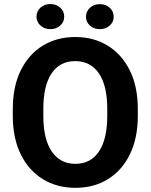

<svg xmlns="http://www.w3.org/2000/svg" viewBox="-20 -900 729 930"><path d="M647.5 -372.1V-338.4Q647.5 -230.5 609.1 -152.3Q570.8 -74.2 502.9 -32.2Q435.1 9.8 345.2 9.8Q256.3 9.8 187.7 -32.2Q119.1 -74.2 80.6 -152.3Q42 -230.5 42 -338.4V-372.1Q42 -480.5 80.3 -558.6Q118.7 -636.7 187 -678.7Q255.4 -720.7 344.2 -720.7Q434.1 -720.7 502.2 -678.7Q570.3 -636.7 608.9 -558.6Q647.5 -480.5 647.5 -372.1ZM499.5 -338.4V-373Q499.5 -485.4 459 -544.7Q418.5 -604 344.2 -604Q270 -604 230 -544.7Q189.9 -485.4 189.9 -373V-338.4Q189.9 -226.6 230.5 -166.5Q271 -106.4 345.2 -106.4Q419.4 -106.4 459.5 -166.5Q499.5 -226.6 499.5 -338.4ZM156.7 -819.3Q156.7 -845.2 176 -862.8Q195.3 -880.4 223.6 -880.4Q252.9 -880.4 272 -862.8Q291 -845.2 291 -819.3Q291 -793.9 272 -776.4Q252.9 -758.8 223.6 -758.8Q195.3 -758.8 176 -776.4Q156.7 -793.9 156.7 -819.3ZM396.5 -818.8Q396.5 -844.7 415.5 -862.3Q434.6 -879.9 463.4 -879.9Q492.2 -879.9 511.5 -862.3Q530.8 -844.7 530.8 -818.8Q530.8 -793.5 511.5 -776.1Q492.2 -758.8 463.4 -758.8Q434.6 -758.8 415.5 -776.1Q396.5 -793.5 396.5 -818.8Z"/></svg>

Font: Vazirmatn RD UI FD
Style: Bold
Weight: 700
Designer: Saber Rastikerdar
Foundry: Saber Rastikerdar
Version: Version 33.003